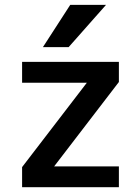

<svg xmlns="http://www.w3.org/2000/svg" viewBox="-20 -781 585 802"><path d="M273.4 -760.7H422.9L266.6 -584H159.2ZM72.3 -522.5H476.6V-438.5L206.1 -85.9H476.6V1H72.3V-83L342.8 -435.5H72.3Z"/></svg>

Font: Gen Shin Gothic Medium
Style: Regular
Weight: 500
Designer: [Source Han Sans]
Ryoko NISHIZUKA  (kana & ideographs); Paul D. Hunt (Latin, Greek & Cyrillic); Wenlong ZHANG  (bopomofo
Version: Version 1.002.20150607